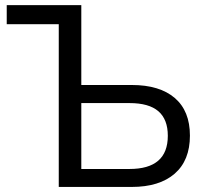

<svg xmlns="http://www.w3.org/2000/svg" viewBox="-20 -739 815 759"><path d="M212.3 -643.3H6.6V-718.8H301.4V-403H501.1Q611.1 -403 671 -351.6Q730.8 -300.3 730.8 -202.9Q730.8 -104.9 670.5 -52.4Q610.1 0 500.5 0H212.3ZM643.4 -202.3Q643.4 -267.1 606 -299.3Q568.6 -331.5 491.9 -331.5H301.4V-71H491.9Q567.6 -71 605.5 -103.8Q643.4 -136.5 643.4 -202.3Z"/></svg>

Font: Min Sans VF VF
Style: Regular
Weight: 400
Designer: Jinseong-Kim, NotoSansCJK, Nunito
Foundry: Jinseong-Kim
Version: Version 1.420;Glyphs 3.1.2 (3151)